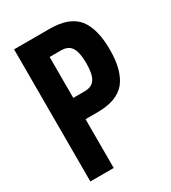

<svg xmlns="http://www.w3.org/2000/svg" viewBox="-171 -780 775 869"><g transform="rotate(-30 217.0 -345.0)"><path d="M417 -472.7Q417 -363.3 373 -308.6Q328.1 -254.9 227.5 -254.9H164.1V0H42V-690.4H227.5Q330.1 -690.4 374 -636.7Q417 -582 417 -472.7ZM293.9 -472.7Q293.9 -528.3 278.3 -553.7Q262.7 -580.1 223.6 -580.1H164.1V-366.2H223.6Q262.7 -366.2 278.3 -392.6Q293.9 -417 293.9 -472.7Z"/></g></svg>

Font: Dinish Condensed
Style: Bold
Weight: 700
Width: 3
Designer: Bert Driehuis
Foundry: Playbeing
Version: Version 3.006; git-39231f3c-release